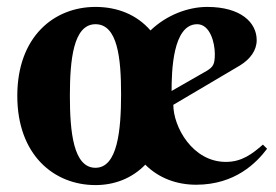

<svg xmlns="http://www.w3.org/2000/svg" viewBox="-20 -527 797 555"><path d="M674 -338C703 -356 722 -381 722 -411C722 -462 676 -507 579 -507C524 -507 462 -484 415 -439C375 -485 319 -507 256 -507C136 -507 30 -421 30 -250C30 -79 136 8 256 8C312 8 362 -12 400 -51C439 -12 491 7 547 7C660 7 722 -57 752 -97L740 -109C709 -82 679 -59 633 -59C536 -59 481 -161 481 -224ZM330 -255C330 -151 320 -42 256 -42C192 -42 182 -146 182 -250C182 -354 192 -457 256 -457C320 -457 330 -359 330 -255ZM579 -323 476 -264C476 -320 479 -457 550 -457C587 -457 601 -404 601 -371C601 -341 596 -334 579 -323Z"/></svg>

Font: Berkshire Swash
Style: Regular
Weight: 700
Designer: Astigmatic (AOETI)
Foundry: Astigmatic (AOETI)
Version: Version 1.000